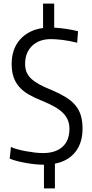

<svg xmlns="http://www.w3.org/2000/svg" viewBox="-20 -905 513 1070"><path d="M225 13Q203 13 177.5 10.5Q152 8 126.5 3.5Q101 -1 77 -7Q53 -13 34 -21L41 -86Q55 -79 77 -73Q99 -67 123.5 -62.5Q148 -58 173 -55Q198 -52 219 -52Q290 -52 328.5 -87Q367 -122 367 -187Q367 -215 357.5 -237Q348 -259 329.5 -277Q311 -295 282.5 -311Q254 -327 215 -343Q172 -360 140 -378.5Q108 -397 87 -421Q66 -445 55.5 -476Q45 -507 45 -549Q45 -632 92 -685Q139 -738 220 -749V-885H282V-751Q313 -749 345.5 -744.5Q378 -740 415 -731L410 -667Q365 -678 328.5 -682.5Q292 -687 264 -687Q198 -687 159 -649.5Q120 -612 120 -549Q120 -522 128.5 -502Q137 -482 155 -465.5Q173 -449 200.5 -434Q228 -419 266 -404Q311 -385 344 -365Q377 -345 398.5 -320Q420 -295 430 -263Q440 -231 440 -189Q440 -108 399.5 -57.5Q359 -7 286 7V145H225Z"/></svg>

Font: Encode Sans Compressed
Style: Regular
Weight: 400
Designer: Pablo Impallari, Andres Torresi
Foundry: Pablo Impallari, Andres Torresi
Version: Version 1.000; ttfautohint (v1.00) -l 8 -r 50 -G 200 -x 14 -